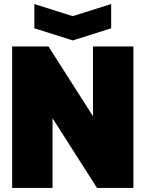

<svg xmlns="http://www.w3.org/2000/svg" viewBox="-20 -930 720 950"><path d="M40 0V-700H220L440 -355V-700H640V0H460L240 -345V0ZM530 -910V-790L340 -730L150 -790V-910L340 -850Z"/></svg>

Font: Tektur Black
Style: Regular
Weight: 900
Designer: Adam Jagosz
Foundry: Adam Jagosz
Version: Version 1.005;gftools[0.9.30]